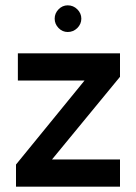

<svg xmlns="http://www.w3.org/2000/svg" viewBox="-20 -700 510 720"><path d="M430 0H40V-83L297 -398H47V-500H430V-412L175 -102H430ZM234 -580Q214 -580 199.5 -595Q185 -610 185 -630Q185 -650 199.5 -665Q214 -680 234 -680Q255 -680 270 -665Q285 -650 285 -630Q285 -610 270 -595Q255 -580 234 -580Z"/></svg>

Font: Kulim Park SemiBold
Style: Regular
Weight: 600
Designer: Noponies / Dale Sattler
Foundry: Noponies
Version: Version 1.000; ttfautohint (v1.8.3)